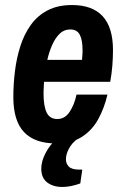

<svg xmlns="http://www.w3.org/2000/svg" viewBox="-20 -558 496 763"><path d="M203 12Q118 12 75.5 -33Q33 -78 33 -172Q33 -224 39.5 -276Q46 -328 61 -375Q76 -422 102.5 -459Q129 -496 169.5 -517Q210 -538 266 -538Q347 -538 388 -493.5Q429 -449 429 -359Q429 -330 426.5 -297.5Q424 -265 418 -233H155Q154 -217 153.5 -204.5Q153 -192 153 -187Q153 -136 165.5 -110.5Q178 -85 208 -85Q238 -85 257 -114Q276 -143 284 -182H407Q395 -130 371 -85.5Q347 -41 306 -14.5Q265 12 203 12ZM168 -320H306Q308 -342 308 -348.5Q308 -355 308 -359Q308 -399 297 -420Q286 -441 259 -441Q234 -441 216.5 -423.5Q199 -406 187 -378.5Q175 -351 168 -320ZM228 185Q191 185 167.5 167Q144 149 144 112Q144 83 161.5 49.5Q179 16 208 -9H286L287 -5Q266 10 254 32.5Q242 55 242 75Q242 92 253.5 104Q265 116 295 116H307L299 171Q260 185 228 185Z"/></svg>

Font: Archivo Narrow
Style: Bold Italic
Weight: 700
Italic angle: -8°
Designer: Hector Gatti
Foundry: Omnibus-Type
Version: Version 3.002